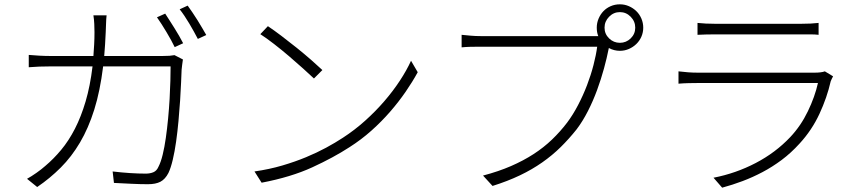

<svg xmlns="http://www.w3.org/2000/svg" viewBox="-20 -837 4010 888"><path d="M730 -578Q751 -578 764 -579Q777 -580 787 -582L826 -562Q824 -548 822.5 -537Q821 -526 820 -515Q819 -493 817.5 -455Q816 -417 813 -372Q810 -327 805.5 -277.5Q801 -228 794.5 -182Q788 -136 779 -98Q770 -60 759 -37Q744 -8 722 3.5Q700 15 664 15Q629 15 588.5 13Q548 11 507 9L501 -44Q543 -39 582 -36.5Q621 -34 654 -34Q674 -34 689.5 -40.5Q705 -47 713 -66Q724 -87 732.5 -122Q741 -157 747 -199.5Q753 -242 757.5 -289Q762 -336 764.5 -380.5Q767 -425 768 -464Q769 -503 769 -530H457Q443 -416 416 -330Q389 -244 350 -178Q311 -112 261 -62Q211 -12 152 28L105 -10Q125 -21 148.5 -37.5Q172 -54 190 -70Q228 -102 263 -144Q298 -186 326.5 -241.5Q355 -297 376 -368Q397 -439 408 -530H219Q187 -530 162 -529Q137 -528 113 -526V-583Q136 -581 162.5 -579.5Q189 -578 218 -578H412Q414 -604 415.5 -631.5Q417 -659 417 -688Q417 -705 416 -726.5Q415 -748 412 -766H473Q471 -749 470.5 -728Q470 -707 469 -689Q468 -660 466 -632Q464 -604 462 -578ZM744 -774Q753 -760 764 -743Q775 -726 786.5 -707.5Q798 -689 808.5 -671Q819 -653 827 -637L788 -619Q781 -634 771 -652Q761 -670 750 -688.5Q739 -707 727.5 -725Q716 -743 706 -757ZM848 -811Q858 -797 870 -779.5Q882 -762 893.5 -743.5Q905 -725 915.5 -707Q926 -689 934 -675L895 -657Q878 -690 855.5 -728Q833 -766 811 -794Z M1219 -716Q1246 -698 1281 -671.5Q1316 -645 1351.5 -616.5Q1387 -588 1419 -560Q1451 -532 1471 -513L1432 -474Q1413 -492 1382.5 -519.5Q1352 -547 1317.5 -576.5Q1283 -606 1247.5 -633.5Q1212 -661 1184 -679ZM1157 -44Q1226 -54 1285.5 -71.5Q1345 -89 1395.5 -110Q1446 -131 1488.5 -154Q1531 -177 1566 -200Q1620 -235 1668.5 -278.5Q1717 -322 1757.5 -369Q1798 -416 1829.5 -464Q1861 -512 1881 -556L1912 -503Q1888 -459 1856 -412.5Q1824 -366 1784.5 -320.5Q1745 -275 1698 -233Q1651 -191 1596 -156Q1522 -108 1424 -63Q1326 -18 1190 8Z M2847 -639Q2876 -639 2897 -659.5Q2918 -680 2918 -709Q2918 -738 2897 -759.5Q2876 -781 2847 -781Q2818 -781 2797 -759.5Q2776 -738 2776 -709Q2776 -680 2797 -659.5Q2818 -639 2847 -639ZM2728 -670H2747Q2740 -687 2740 -709Q2740 -731 2748.5 -751Q2757 -771 2771 -785.5Q2785 -800 2804.5 -808.5Q2824 -817 2847 -817Q2869 -817 2888.5 -808.5Q2908 -800 2923 -785.5Q2938 -771 2946.5 -751Q2955 -731 2955 -709Q2955 -687 2946.5 -667.5Q2938 -648 2923 -633.5Q2908 -619 2888.5 -610.5Q2869 -602 2847 -602Q2820 -602 2796 -615L2795 -611Q2787 -570 2773.5 -520.5Q2760 -471 2741.5 -420.5Q2723 -370 2699 -323Q2675 -276 2647 -239Q2612 -195 2573.5 -157Q2535 -119 2488 -86Q2441 -53 2384.5 -26Q2328 1 2258 23L2214 -25Q2286 -44 2343.5 -69Q2401 -94 2448 -124.5Q2495 -155 2533 -191.5Q2571 -228 2603 -270Q2630 -306 2653.5 -351Q2677 -396 2695 -443Q2713 -490 2725 -536.5Q2737 -583 2742 -621H2203Q2176 -621 2155.5 -620.5Q2135 -620 2115 -618V-676Q2135 -674 2157 -672Q2179 -670 2204 -670Z M3833 -484Q3830 -479 3827 -472.5Q3824 -466 3822 -461Q3805 -386 3770 -310.5Q3735 -235 3678 -173Q3638 -129 3595 -97Q3552 -65 3506.5 -41Q3461 -17 3414.5 0.5Q3368 18 3320 31L3280 -15Q3383 -35 3475 -83Q3567 -131 3635 -203Q3684 -255 3716.5 -322.5Q3749 -390 3763 -453H3204Q3187 -453 3164.5 -452.5Q3142 -452 3118 -450V-507Q3166 -501 3204 -501H3750Q3763 -501 3775 -502.5Q3787 -504 3795 -507ZM3206 -731Q3225 -729 3244.5 -728Q3264 -727 3287 -727H3686Q3709 -727 3729 -728Q3749 -729 3766 -731V-676Q3749 -678 3729 -678Q3709 -678 3685 -678H3287Q3265 -678 3245.5 -677.5Q3226 -677 3206 -676Z"/></svg>

Font: SpoqaHanSansJP-Light
Style: Regular
Weight: 300
Designer: [Source Han Sans]
Ryoko NISHIZUKA  (kana & ideographs); Paul D. Hunt (Latin, Greek & Cyrillic); Wenlong ZHANG  (bopomofo
Foundry: Spoqa (http://bi.spoqa.com)
Version: Version 1.002.20150607